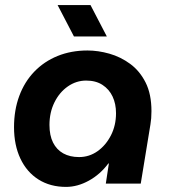

<svg xmlns="http://www.w3.org/2000/svg" viewBox="-20 -720 679 753"><path d="M239 13Q177 13 131 -16Q85 -45 60 -98Q35 -151 35 -221Q35 -288 55.5 -343.5Q76 -399 114.5 -439Q153 -479 206 -500.5Q259 -522 323 -522Q365 -522 409 -509.5Q453 -497 490.5 -469.5Q528 -442 551 -396.5Q574 -351 574 -284Q574 -269 573 -256.5Q572 -244 570 -232L532 0H395L407 -79H405Q373 -36 328.5 -11.5Q284 13 239 13ZM290 -104Q330 -104 362.5 -127Q395 -150 415 -189Q435 -228 435 -276Q435 -313 421.5 -341.5Q408 -370 382 -387Q356 -404 318 -404Q279 -404 246 -381Q213 -358 193.5 -318.5Q174 -279 174 -230Q174 -189 188 -161Q202 -133 228 -118.5Q254 -104 290 -104ZM270 -577 206 -700H335L399 -577Z"/></svg>

Font: MuseoModerno SemiBold
Style: Italic
Weight: 600
Italic angle: -9°
Designer: Pablo Cosgaya, Héctor Gatti, Marcela Romero, and the Authors of The MuseoModerno Project.
Foundry: Omnibus-Type Team
Version: Version 1.003